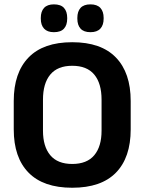

<svg xmlns="http://www.w3.org/2000/svg" viewBox="-20 -846 662 880"><path d="M311 14.5Q178.5 14.5 110.8 -54.8Q43 -124 43 -253V-383Q43 -512.5 110.8 -582.5Q178.5 -652.5 311 -652.5Q443.5 -652.5 511.2 -582.5Q579 -512.5 579 -383V-253Q579 -124 511.5 -54.8Q444 14.5 311 14.5ZM311 -94.5Q378.5 -94.5 412 -134.5Q445.5 -174.5 445.5 -247V-389Q445.5 -464 412 -504.2Q378.5 -544.5 311 -544.5Q244 -544.5 210.5 -504.2Q177 -464 177 -389V-247Q177 -174.5 210.5 -134.5Q244 -94.5 311 -94.5ZM227 -698.5Q197 -698.5 182 -714.8Q167 -731 167 -760.5V-764Q167 -793.5 182 -809.8Q197 -826 227 -826Q258.5 -826 273.2 -809.8Q288 -793.5 288 -764V-760.5Q288 -731 273.2 -714.8Q258.5 -698.5 227 -698.5ZM394.5 -698.5Q364 -698.5 349.2 -714.8Q334.5 -731 334.5 -760.5V-764Q334.5 -793.5 349.2 -809.8Q364 -826 394.5 -826Q425 -826 440 -809.8Q455 -793.5 455 -764V-760.5Q455 -731 440 -714.8Q425 -698.5 394.5 -698.5Z"/></svg>

Font: Anek Tamil SemiBold
Style: Regular
Weight: 600
Version: Version 1.003